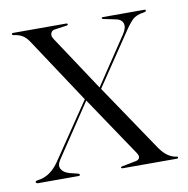

<svg xmlns="http://www.w3.org/2000/svg" viewBox="-57 -486 531 542"><g transform="rotate(-10 208.0 -215.0)"><path d="M184 -214.5 188.5 -212 83 -54Q73.5 -39.5 79.5 -28.5Q85.5 -17.5 103 -12.5L126 -7Q128.5 -6 129.5 -5.2Q130.5 -4.5 130.5 -3Q130.5 -2 129.5 -1Q128.5 0 126 0H10Q7.5 0 5.8 -1.2Q4 -2.5 4 -4Q4 -5.5 5.5 -6.8Q7 -8 11.5 -8.5Q24 -10 35.2 -15.5Q46.5 -21 56.8 -31Q67 -41 77 -56.5ZM124.5 -392.5 229 -234.5 231 -232 360.5 -40Q372 -23.5 384.2 -15.2Q396.5 -7 408.5 -6Q410.5 -5.5 411.2 -5Q412 -4.5 412 -3Q412 -2 411 -1Q410 0 408 0H252.5Q251 0 249.8 -0.8Q248.5 -1.5 248.5 -2.5Q248.5 -4 249.5 -4.5Q250.5 -5 252 -5.5L290.5 -13Q300.5 -14.5 303 -20.5Q305.5 -26.5 299 -36L184 -207L182.5 -208.5L59 -395.5Q49.5 -410.5 38.2 -416.5Q27 -422.5 14.5 -423.5Q12 -424 11.2 -425Q10.5 -426 10.5 -427Q10.5 -428.5 11.5 -429.2Q12.5 -430 14.5 -430H166.5Q168.5 -430 169.5 -429.2Q170.5 -428.5 170.5 -427.5Q170.5 -426 169.8 -425.2Q169 -424.5 166.5 -424L131 -419Q123.5 -418 120.5 -410.2Q117.5 -402.5 124.5 -392.5ZM224 -220 220.5 -224.5 319 -372Q331 -390 326.8 -402.5Q322.5 -415 303.5 -418L271.5 -424.5Q270 -425 269 -425.8Q268 -426.5 268 -427.5Q268 -429 269 -429.5Q270 -430 271 -430H391Q392.5 -430 393.5 -429.2Q394.5 -428.5 394.5 -427Q394.5 -426 393.5 -425Q392.5 -424 388.5 -423Q365.5 -420 354.5 -409Q343.5 -398 330 -377.5Z"/></g></svg>

Font: Fraunces 120pt Light
Style: Regular
Weight: 300
Version: Version 1.000;[b76b70a41]